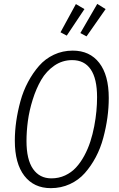

<svg xmlns="http://www.w3.org/2000/svg" viewBox="-20 -956 612 987"><path d="M480 -936 522.9 -909.2 424.8 -769 393.1 -786.1ZM370.1 -935.1 414.1 -909.2 323.2 -772.9 291 -790ZM354 -695.8Q441.4 -695.8 490.2 -632.8Q539.1 -569.8 539.1 -452.1Q539.1 -401.9 532 -350.6Q524.9 -299.3 510.7 -246.6Q496.6 -193.8 472.2 -147.9Q447.8 -102.1 416 -66.2Q384.3 -30.3 339.1 -9.5Q293.9 11.2 241.2 11.2Q154.3 11.2 105.2 -52.2Q56.2 -115.7 56.2 -232.9Q56.2 -281.7 63.5 -332.8Q70.8 -383.8 85.2 -436.3Q99.6 -488.8 124.3 -534.9Q148.9 -581.1 180.7 -617.4Q212.4 -653.8 257.1 -674.8Q301.8 -695.8 354 -695.8ZM351.1 -647Q300.3 -647 259 -618.4Q217.8 -589.8 191.9 -545.4Q166 -501 148.2 -444.1Q130.4 -387.2 123.3 -334Q116.2 -280.8 116.2 -231Q116.2 -135.7 149.9 -87.4Q183.6 -39.1 244.1 -39.1Q282.2 -39.1 314.7 -54.2Q347.2 -69.3 370.8 -95Q394.5 -120.6 413.3 -155.5Q432.1 -190.4 444.3 -228Q456.5 -265.6 464.4 -306.9Q472.2 -348.1 475.6 -385Q479 -421.9 479 -456.1Q479 -551.8 446.3 -599.4Q413.6 -647 351.1 -647Z"/></svg>

Font: Fira Sans Compressed Light
Style: Italic
Weight: 300
Width: 3
Italic angle: -8°
Designer: Carrois Corporate & Edenspiekermann AG
Foundry: Carrois Corporate GbR & Edenspiekermann AG
Version: Version 4.203;PS 004.203;hotconv 1.0.88;makeotf.lib2.5.64775